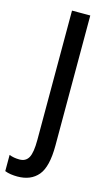

<svg xmlns="http://www.w3.org/2000/svg" viewBox="-189 -760 563 1005"><g transform="rotate(15 92.5 -257.5)"><path d="M17 199Q-1 199 -18.5 196.5Q-36 194 -51 188V100Q-39 105 -25 107.5Q-11 110 5 110Q39 110 54 82.5Q69 55 69 -13V-714H168V-9Q168 106 129 152.5Q90 199 17 199Z"/></g></svg>

Font: Noto Sans ExtraCondensed Medium
Style: Regular
Weight: 500
Width: 2
Designer: Monotype Design Team
Foundry: Monotype Imaging Inc.
Version: Version 2.013; ttfautohint (v1.8.4.7-5d5b)